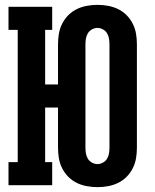

<svg xmlns="http://www.w3.org/2000/svg" viewBox="-20 -763 640 791"><path d="M382 8Q360 8 338 4Q316 0 296.5 -9.5Q277 -19 261.5 -34.5Q246 -50 236 -70Q226 -90 222.5 -111.5Q219 -133 219 -155V-320H166V-95H195V0H15V-95H53V-640H15V-735H195V-640H166V-415H219V-580Q219 -602 222.5 -623.5Q226 -645 236 -665Q246 -685 261.5 -700.5Q277 -716 296.5 -725.5Q316 -735 338 -739Q360 -743 382 -743Q403 -743 425 -739Q447 -735 466.5 -725.5Q486 -716 501.5 -700.5Q517 -685 527 -665Q537 -645 540.5 -623.5Q544 -602 544 -580V-155Q544 -133 540.5 -111.5Q537 -90 527 -70Q517 -50 501.5 -34.5Q486 -19 466.5 -9.5Q447 0 425 4Q403 8 382 8ZM382 -87Q393 -87 404 -93Q415 -99 421 -109Q427 -119 429 -131Q431 -143 431 -155V-580Q431 -592 429 -604Q427 -616 421 -626Q415 -636 404 -642Q393 -648 382 -648Q370 -648 359 -642Q348 -636 342 -626Q336 -616 334 -604Q332 -592 332 -580V-155Q332 -143 334 -131Q336 -119 342 -109Q348 -99 359 -93Q370 -87 382 -87Z"/></svg>

Font: Iosevka HT Extrabold Extended
Style: Regular
Weight: 800
Width: 7
Monospace: yes
Designer: Belleve Invis
Foundry: Belleve Invis
Version: Version 32.3.0; ttfautohint (v1.8.4)